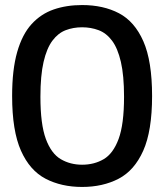

<svg xmlns="http://www.w3.org/2000/svg" viewBox="-20 -730 650 760"><path d="M28 -350Q28 -454 48 -524Q68 -594 105 -634.5Q142 -675 192.5 -692.5Q243 -710 305 -710Q389 -710 451 -677.5Q513 -645 547.5 -566.5Q582 -488 582 -350Q582 -212 547 -133.5Q512 -55 449.5 -22.5Q387 10 305 10Q223 10 160.5 -22.5Q98 -55 63 -133.5Q28 -212 28 -350ZM140 -347Q140 -238 161.5 -180Q183 -122 220.5 -100Q258 -78 305 -78Q353 -78 390.5 -100Q428 -122 449.5 -180Q471 -238 471 -347Q471 -431 458.5 -485Q446 -539 423.5 -569Q401 -599 370.5 -610.5Q340 -622 305 -622Q270 -622 240 -610.5Q210 -599 187.5 -569Q165 -539 152.5 -485Q140 -431 140 -347Z"/></svg>

Font: Georama Medium
Style: Regular
Weight: 500
Designer: Jean-Baptiste Levee
Foundry: Production Type
Version: Version 1.000